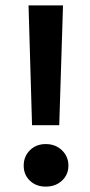

<svg xmlns="http://www.w3.org/2000/svg" viewBox="-20 -684 333 713"><path d="M200 -219H99L86 -664H214ZM91 -126Q114 -149 150 -149Q186 -149 210 -126Q234 -103 234 -69Q234 -35 210 -13Q186 9 150 9Q114 9 91 -13Q68 -35 68 -69Q68 -103 91 -126Z"/></svg>

Font: Karla Neue
Style: Bold
Weight: 700
Designer: Jonathan Pinhorn
Foundry: PYRS Fontlab Ltd. / Made with FontLab
Version: Version 1.000;PS 001.001;hotconv 1.0.56